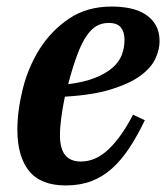

<svg xmlns="http://www.w3.org/2000/svg" viewBox="-20 -554 509 586"><path d="M181 12Q104 12 68.5 -32.5Q33 -77 33 -158Q33 -216 49.5 -282.5Q66 -349 101 -404.5Q136 -460 190.5 -497Q245 -534 321 -534Q351 -534 377.5 -528.5Q404 -523 424 -510Q444 -497 455.5 -477Q467 -457 467 -428Q467 -403 454.5 -375.5Q442 -348 410 -324Q378 -300 321.5 -282Q265 -264 178 -259Q171 -225 167 -195Q163 -165 163 -142Q163 -100 179 -80.5Q195 -61 227 -61Q272 -61 311.5 -98.5Q351 -136 386 -204L422 -187Q399 -139 374.5 -102Q350 -65 321.5 -39.5Q293 -14 258.5 -1Q224 12 181 12ZM188 -297Q236 -303 269 -316Q302 -329 322.5 -346.5Q343 -364 351.5 -386Q360 -408 360 -433Q360 -456 349 -470Q338 -484 312 -484Q291 -484 274.5 -474.5Q258 -465 243.5 -443.5Q229 -422 215.5 -386Q202 -350 188 -297Z"/></svg>

Font: IBM Plex Serif SemiBold
Style: Italic
Weight: 600
Italic angle: -14°
Designer: Mike Abbink, Paul van der Laan, Pieter van Rosmalen
Foundry: Bold Monday
Version: Version 2.5